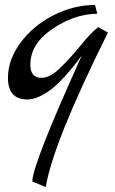

<svg xmlns="http://www.w3.org/2000/svg" viewBox="-20 -404 462 772"><path d="M164 348 110 326Q110 258 309 -181Q233 -79 181.5 -41.5Q130 -4 90 -4Q12 -4 12 -91Q12 -163 61.5 -231Q111 -299 193 -341.5Q275 -384 362 -384L371 -349Q277 -347 189.5 -287Q102 -227 102 -144Q102 -91 147 -91Q180 -91 219.5 -128.5Q259 -166 303.5 -220.5Q348 -275 375 -295L414 -273Q193 171 164 348Z"/></svg>

Font: Marck Script
Style: Regular
Weight: 400
Designer: Denis Masharov, Marck Fogel
Foundry: Denis Masharov
Version: Version 1.002